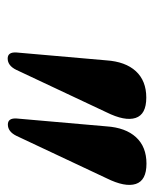

<svg xmlns="http://www.w3.org/2000/svg" viewBox="32 -870 420 525"><g transform="rotate(90 242.5 -607.0)"><path d="M139.5 -417.5Q121.5 -417.5 123 -441.5L144.5 -687Q148 -739.5 174.2 -768Q200.5 -796.5 246.5 -796.5Q292.5 -796.5 302 -767.2Q311.5 -738 286.5 -687.5L170.5 -441Q159 -417.5 139.5 -417.5ZM320 -418Q302 -418 303.5 -442L325 -687.5Q328.5 -740 354.8 -768.5Q381 -797 427 -797Q473 -797 482.5 -767.8Q492 -738.5 467 -688L351 -441.5Q339.5 -418 320 -418Z"/></g></svg>

Font: Fraunces 144pt Soft
Style: Bold Italic
Weight: 700
Italic angle: -16°
Version: Version 1.000;[b76b70a41]